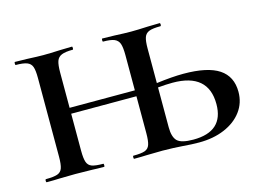

<svg xmlns="http://www.w3.org/2000/svg" viewBox="-71 -593 980 722"><g transform="rotate(-15 418.5 -232.0)"><path d="M816 -142Q816 -99 791.5 -66Q767 -33 723.5 -14.5Q680 4 624 4Q596 4 560 1Q545 0 525.5 -1Q506 -2 483 -2L421 -1Q403 0 372 0Q370 0 370 -6Q370 -12 372 -12Q403 -12 417 -17Q431 -22 436 -36.5Q441 -51 441 -81V-225H187V-81Q187 -51 192 -36.5Q197 -22 211 -17Q225 -12 255 -12Q257 -12 257 -6Q257 0 255 0Q225 0 209 -1L143 -2L81 -1Q63 0 32 0Q29 0 29 -6Q29 -12 32 -12Q62 -12 76.5 -17Q91 -22 96 -36.5Q101 -51 101 -81V-387Q101 -417 96 -431Q91 -445 76.5 -450.5Q62 -456 33 -456Q31 -456 31 -462Q31 -468 33 -468L81 -467Q121 -465 143 -465Q168 -465 210 -467L255 -468Q257 -468 257 -462Q257 -456 255 -456Q226 -456 211.5 -450Q197 -444 192 -429.5Q187 -415 187 -385V-248H441V-385Q441 -415 436 -429.5Q431 -444 417 -450Q403 -456 373 -456Q371 -456 371 -462Q371 -468 373 -468L420 -467Q460 -465 485 -465Q509 -465 549 -467L596 -468Q599 -468 599 -462Q599 -456 596 -456Q566 -456 552 -450.5Q538 -445 533 -431Q528 -417 528 -387V-253Q590 -261 633 -261Q727 -261 771.5 -231.5Q816 -202 816 -142ZM724 -119Q724 -239 585 -239Q560 -239 528 -236V-81Q528 -43 543.5 -27.5Q559 -12 606 -12Q724 -12 724 -119Z"/></g></svg>

Font: Cormorant SC SemiBold
Style: Regular
Weight: 600
Designer: Christian Thalmann (Catharsis Fonts)
Version: Version 3.000